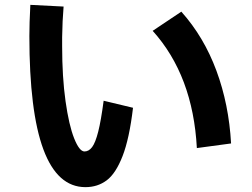

<svg xmlns="http://www.w3.org/2000/svg" viewBox="-20 -758 1040 791"><path d="M101 -609Q101 -662 105 -738L242 -731Q237 -673 236 -605V-568Q236 -440 250 -341Q264 -242 285.5 -188Q307 -134 328 -134Q346 -134 359.5 -152Q373 -170 384.5 -215Q396 -260 407 -343L528 -314Q513 -187 485 -115Q457 -43 419.5 -15Q382 13 332 13Q101 13 101 -609ZM791 -148Q775 -447 609 -631L727 -710Q820 -606 871.5 -467Q923 -328 932 -167Z"/></svg>

Font: IBM Plex Sans JP
Style: Bold
Weight: 700
Designer: Mike Abbink; Paul van der Laan; Pieter van Rosmalen; Wujin Sim; Yejin Wi; Jinhee Kim; Boomi Park; Yona Kim; Kichan Ma
Foundry: Sandoll Inc.
Version: Version 1.001